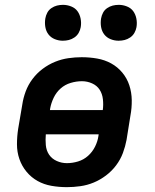

<svg xmlns="http://www.w3.org/2000/svg" viewBox="-20 -764 640 792"><path d="M256 8Q223 8 192 2.5Q161 -3 135 -17.5Q109 -32 89.5 -55.5Q70 -79 60 -108Q50 -137 50 -169Q50 -201 55 -233L72 -333Q76 -360 86 -387Q96 -414 114 -438Q132 -462 156 -480Q180 -498 207 -509Q234 -520 262 -524Q290 -528 317 -528Q350 -528 381 -522.5Q412 -517 438.5 -502.5Q465 -488 484.5 -464.5Q504 -441 513.5 -412Q523 -383 523.5 -351Q524 -319 518 -287L502 -187Q497 -160 487 -133Q477 -106 459 -82Q441 -58 417 -40Q393 -22 366.5 -11Q340 0 311.5 4Q283 8 256 8ZM404 -310Q407 -332 404.5 -354.5Q402 -377 391 -394Q380 -411 360 -420Q340 -429 318 -429Q295 -429 271.5 -422Q248 -415 230 -399Q212 -383 201.5 -361Q191 -339 187 -317L186 -310ZM256 -91Q279 -91 302 -98Q325 -105 343 -121Q361 -137 372 -159Q383 -181 386 -203L387 -210H169Q167 -188 169 -165.5Q171 -143 182.5 -126Q194 -109 214 -100Q234 -91 256 -91ZM469 -596Q452 -596 436 -602.5Q420 -609 410 -622Q400 -635 397 -652.5Q394 -670 397 -688Q399 -700 405 -711.5Q411 -723 422 -730.5Q433 -738 445 -741Q457 -744 470 -744Q487 -744 503.5 -737.5Q520 -731 529.5 -718Q539 -705 542.5 -687.5Q546 -670 543 -652Q541 -640 534.5 -628.5Q528 -617 517 -609.5Q506 -602 494 -599Q482 -596 469 -596ZM239 -596Q222 -596 206 -602.5Q190 -609 180 -622Q170 -635 167 -652.5Q164 -670 167 -688Q169 -700 175 -711.5Q181 -723 192 -730.5Q203 -738 215 -741Q227 -744 240 -744Q257 -744 273.5 -737.5Q290 -731 299.5 -718Q309 -705 312.5 -687.5Q316 -670 313 -652Q311 -640 304.5 -628.5Q298 -617 287 -609.5Q276 -602 264 -599Q252 -596 239 -596Z"/></svg>

Font: Iosevka Extended Oblique
Style: Bold
Weight: 700
Width: 7
Italic angle: -9°
Monospace: yes
Designer: Belleve Invis
Foundry: Belleve Invis
Version: Version 32.5.0; ttfautohint (v1.8.4)